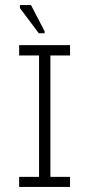

<svg xmlns="http://www.w3.org/2000/svg" viewBox="-20 -742 363 762"><path d="M180 -40V-522H258V-563H56V-522H135V-40H56V0H258V-40ZM59 -710 134 -610H157V-618L103 -722H59Z"/></svg>

Font: OSH Darker Grotesque
Style: Regular
Weight: 400
Designer: Gabriel Lam
Foundry: TypeRant
Version: Version 1.000;Glyphs 3.1.1 (3148)